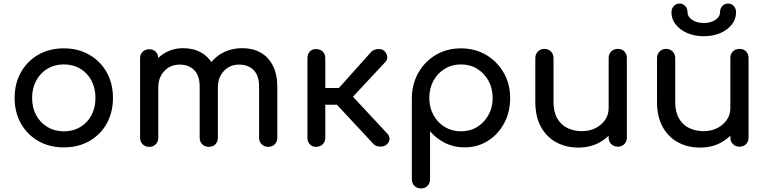

<svg xmlns="http://www.w3.org/2000/svg" viewBox="-20 -822 4305 1076"><path d="M338 4Q257 4 195 -31.5Q133 -67 97.5 -129.5Q62 -192 62 -273Q62 -355 97.5 -417.5Q133 -480 195 -515.5Q257 -551 338 -551Q418 -551 480 -515.5Q542 -480 577.5 -417.5Q613 -355 613 -273Q613 -192 578 -129.5Q543 -67 481 -31.5Q419 4 338 4ZM338 -86Q390 -86 430 -110Q470 -134 492.5 -176Q515 -218 515 -273Q515 -328 492.5 -370.5Q470 -413 430 -437Q390 -461 338 -461Q286 -461 246 -437Q206 -413 183 -370.5Q160 -328 160 -273Q160 -218 183 -176Q206 -134 246 -110Q286 -86 338 -86Z M1483 1Q1461 1 1446.5 -13.5Q1432 -28 1432 -50V-336Q1432 -399 1401 -429.5Q1370 -460 1320 -460Q1268 -460 1234.5 -424Q1201 -388 1201 -332H1118Q1118 -397 1146 -446.5Q1174 -496 1224.5 -524Q1275 -552 1340 -552Q1397 -552 1441 -527Q1485 -502 1509.5 -453.5Q1534 -405 1534 -336V-50Q1534 -28 1520 -13.5Q1506 1 1483 1ZM816 1Q794 1 779.5 -13.5Q765 -28 765 -50V-495Q765 -518 779.5 -532Q794 -546 816 -546Q839 -546 853 -532Q867 -518 867 -495V-50Q867 -28 853 -13.5Q839 1 816 1ZM1150 1Q1128 1 1113.5 -13.5Q1099 -28 1099 -50V-336Q1099 -399 1068 -429.5Q1037 -460 987 -460Q935 -460 901 -424Q867 -388 867 -332H804Q804 -397 830 -446.5Q856 -496 902 -524Q948 -552 1007 -552Q1064 -552 1108 -527Q1152 -502 1176.5 -453.5Q1201 -405 1201 -336V-50Q1201 -28 1187 -13.5Q1173 1 1150 1Z M2147 -12Q2134 0 2110.5 -0.5Q2087 -1 2074 -14L1831 -275L2060 -531Q2073 -545 2096.5 -547Q2120 -549 2133 -537Q2148 -523 2150 -505.5Q2152 -488 2139 -474L1958 -280L2150 -74Q2163 -61 2163 -43.5Q2163 -26 2147 -12ZM1751 1Q1729 1 1716 -13.5Q1703 -28 1703 -50V-496Q1703 -519 1716 -533Q1729 -547 1751 -547Q1774 -547 1788.5 -533Q1803 -519 1803 -496V-329H1931V-235H1803V-50Q1803 -28 1788.5 -13.5Q1774 1 1751 1Z M2339 234Q2317 234 2302.5 219.5Q2288 205 2288 183V-273Q2289 -352 2325 -415Q2361 -478 2423 -514.5Q2485 -551 2563 -551Q2642 -551 2704 -514.5Q2766 -478 2802.5 -415Q2839 -352 2839 -273Q2839 -194 2805.5 -131.5Q2772 -69 2714 -32.5Q2656 4 2583 4Q2524 4 2474.5 -20.5Q2425 -45 2390 -87V183Q2390 205 2376 219.5Q2362 234 2339 234ZM2563 -86Q2614 -86 2654 -110.5Q2694 -135 2717.5 -177.5Q2741 -220 2741 -273Q2741 -327 2717.5 -369.5Q2694 -412 2654 -436.5Q2614 -461 2563 -461Q2513 -461 2472.5 -436.5Q2432 -412 2409 -369.5Q2386 -327 2386 -273Q2386 -220 2409 -177.5Q2432 -135 2472.5 -110.5Q2513 -86 2563 -86Z M3221 5Q3152 5 3097.5 -24.5Q3043 -54 3011.5 -111Q2980 -168 2980 -251V-497Q2980 -519 2994.5 -533.5Q3009 -548 3031 -548Q3053 -548 3067.5 -533.5Q3082 -519 3082 -497V-251Q3082 -195 3103 -158.5Q3124 -122 3160 -104.5Q3196 -87 3241 -87Q3284 -87 3317.5 -104Q3351 -121 3371 -150Q3391 -179 3391 -215H3454Q3454 -153 3423.5 -103Q3393 -53 3340.5 -24Q3288 5 3221 5ZM3442 0Q3420 0 3405.5 -14.5Q3391 -29 3391 -51V-497Q3391 -520 3405.5 -534Q3420 -548 3442 -548Q3465 -548 3479 -534Q3493 -520 3493 -497V-51Q3493 -29 3479 -14.5Q3465 0 3442 0Z M3903 5Q3834 5 3779.5 -24.5Q3725 -54 3693.5 -111Q3662 -168 3662 -251V-497Q3662 -519 3676.5 -533.5Q3691 -548 3713 -548Q3735 -548 3749.5 -533.5Q3764 -519 3764 -497V-251Q3764 -195 3785 -158.5Q3806 -122 3842 -104.5Q3878 -87 3923 -87Q3966 -87 3999.5 -104Q4033 -121 4053 -150Q4073 -179 4073 -215H4136Q4136 -153 4105.5 -103Q4075 -53 4022.5 -24Q3970 5 3903 5ZM4124 0Q4102 0 4087.5 -14.5Q4073 -29 4073 -51V-497Q4073 -520 4087.5 -534Q4102 -548 4124 -548Q4147 -548 4161 -534Q4175 -520 4175 -497V-51Q4175 -29 4161 -14.5Q4147 0 4124 0ZM3924 -619Q3873 -619 3832 -636.5Q3791 -654 3767 -684.5Q3743 -715 3743 -753Q3743 -774 3756 -788Q3769 -802 3788 -802Q3808 -802 3820.5 -788Q3833 -774 3833 -753Q3833 -728 3859 -710.5Q3885 -693 3924 -693Q3963 -693 3989 -710.5Q4015 -728 4015 -753Q4015 -774 4028 -788Q4041 -802 4060 -802Q4080 -802 4092.5 -788Q4105 -774 4105 -753Q4105 -715 4081 -684.5Q4057 -654 4016.5 -636.5Q3976 -619 3924 -619Z"/></svg>

Font: Comfortaa
Style: Bold
Weight: 700
Designer: Johan Aakerlund
Foundry: Johan Aakerlund
Version: Version 3.104; ttfautohint (v1.8.1.43-b0c9)